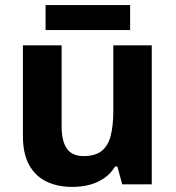

<svg xmlns="http://www.w3.org/2000/svg" viewBox="-20 -724 690 754"><path d="M576 -546V0H460L441 -70H432Q415 -42 388.5 -24Q362 -6 330.5 2Q299 10 264 10Q206 10 162.5 -11Q119 -32 94.5 -76Q70 -120 70 -190V-546H222V-228Q222 -170 242.5 -140.5Q263 -111 308 -111Q354 -111 379.5 -131.5Q405 -152 415 -192Q425 -232 425 -290V-546ZM491 -704V-606H159V-704Z"/></svg>

Font: Noto Sans Lao
Style: Bold
Weight: 700
Designer: Monotype Design Team
Foundry: Monotype Imaging Inc.
Version: Version 2.003